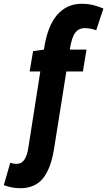

<svg xmlns="http://www.w3.org/2000/svg" viewBox="-129 -770 564 1010"><path d="M-22 220Q-67 220 -109 204L-75 86Q-64 90 -55.5 91Q-47 92 -40 92Q7 92 20 8L83 -394H27L45 -501L102 -509Q120 -632 171 -691Q222 -750 300 -750Q335 -750 362.5 -743Q390 -736 415 -725L377 -611Q363 -616 347.5 -619Q332 -622 317 -622Q285 -622 266.5 -597.5Q248 -573 238 -509H326L307 -394H220L155 15Q138 119 96 169.5Q54 220 -22 220Z"/></svg>

Font: Georama SemiCondensed
Style: Bold Italic
Weight: 700
Width: 4
Italic angle: -9°
Designer: Jean-Baptiste Levee
Foundry: Production Type
Version: Version 1.000